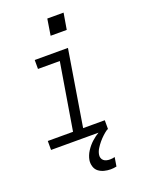

<svg xmlns="http://www.w3.org/2000/svg" viewBox="-172 -803 844 1108"><g transform="rotate(-20 250.0 -248.5)"><path d="M24 0V-55H179L247 -465H113V-520H317L241 -55H374V0ZM310 223Q290 223 270.5 218Q251 213 236 201.5Q221 190 215 170.5Q209 151 212 131Q217 103 233.5 77.5Q250 52 272 32Q294 12 320 -3Q346 -18 373 -28L369 0Q353 11 338.5 24.5Q324 38 311.5 53Q299 68 288.5 85Q278 102 275 120Q273 130 276 140Q279 150 286.5 156.5Q294 163 304.5 165.5Q315 168 325 168Q333 168 340.5 167Q348 166 355 164L346 219Q337 221 328 222Q319 223 310 223ZM346 -620H247L263 -720H363Z"/></g></svg>

Font: Iosevka SS04 Light Oblique
Style: Regular
Weight: 300
Italic angle: -9°
Monospace: yes
Designer: Belleve Invis
Foundry: Belleve Invis
Version: Version 19.0.0; ttfautohint (v1.8.4)